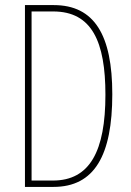

<svg xmlns="http://www.w3.org/2000/svg" viewBox="-20 -734 515 754"><path d="M421 -364C421 -596 351 -714 191 -714H78V0H190C351 0 421 -124 421 -364ZM394 -362C394 -141 333 -25 188 -25H104V-689H189C341 -689 394 -570 394 -362Z"/></svg>

Font: Noto Sans Bengali ExtraCondensed Thin
Style: Regular
Weight: 100
Width: 2
Designer: Joana Ranito - Universal Thirst; Jelle Bosma - Monotype Design Team
Foundry: Universal Thirst ehf.
Version: Version 3.000